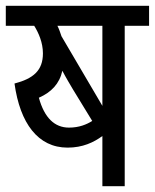

<svg xmlns="http://www.w3.org/2000/svg" viewBox="-20 -642 534 662"><path d="M410 -553H494V-622H0V-553H98C113 -529 128 -495 128 -458C128 -399 95 -371 30 -354C49 -217 111 -133 213 -133C265 -133 303 -151 333 -173V0H410ZM333 -553V-277L192 -517C188 -529 184 -541 178 -553ZM232 -333 298 -225C279 -213 253 -202 218 -202C168 -202 133 -236 114 -305C157 -324 185 -353 195 -398C208 -373 222 -350 232 -333Z"/></svg>

Font: Noto Sans Devanagari UI Condensed
Style: Regular
Weight: 400
Width: 3
Designer: Jelle Bosma - Monotype Design Team
Foundry: Monotype Imaging Inc.
Version: Version 2.004